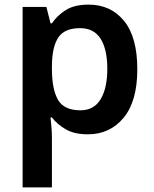

<svg xmlns="http://www.w3.org/2000/svg" viewBox="-20 -572 666 832"><path d="M364 -552Q460 -552 517.5 -481.5Q575 -411 575 -272Q575 -133 515.5 -61.5Q456 10 361 10Q301 10 263.5 -12.5Q226 -35 205 -63H199Q201 -45 203 -20.5Q205 4 205 27V240H78V-542H181L199 -471H205Q227 -504 264.5 -528Q302 -552 364 -552ZM327 -450Q260 -450 233 -410Q206 -370 205 -289V-273Q205 -186 231 -140Q257 -94 329 -94Q387 -94 416 -142Q445 -190 445 -274Q445 -358 416 -404Q387 -450 327 -450Z"/></svg>

Font: Noto Sans Canadian Aboriginal SemiBold
Style: Regular
Weight: 600
Designer: Monotype Design Team, Typotheque's Kevin King
Foundry: Monotype Imaging Inc.
Version: Version 2.004; ttfautohint (v1.8.4.7-5d5b)